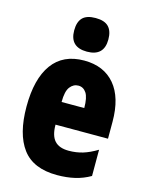

<svg xmlns="http://www.w3.org/2000/svg" viewBox="-118 -915 718 933"><g transform="rotate(15 241.0 -449.0)"><path d="M246 -628Q345 -628 400 -563Q455 -498 455 -376V-291H191Q191 -236 214 -210.5Q237 -185 285 -185Q323 -185 356 -195Q389 -205 427 -228V-96Q391 -75 350 -65.5Q309 -56 261 -56Q141 -56 86.5 -129Q32 -202 32 -340Q32 -479 86 -553.5Q140 -628 246 -628ZM250 -503Q225 -503 208 -481Q191 -459 191 -405H305Q305 -458 290 -480.5Q275 -503 250 -503ZM246 -842Q291 -842 311.5 -820.5Q332 -799 332 -757Q332 -673 246 -673Q160 -673 160 -757Q160 -800 180.5 -821Q201 -842 246 -842Z"/></g></svg>

Font: Noto Sans Malayalam UI ExtraCondensed Black
Style: Regular
Weight: 900
Width: 2
Designer: Jelle Bosma - Monotype Design Team
Foundry: Monotype Imaging Inc.
Version: Version 2.104; ttfautohint (v1.8.4.7-5d5b)